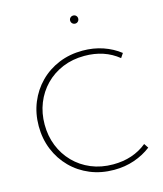

<svg xmlns="http://www.w3.org/2000/svg" viewBox="-154 -1204 1129 1332"><g transform="rotate(-15 410.5 -538.0)"><path d="M499 16Q577.5 16 645.2 -7.5Q713 -31 766 -72L745 -103.5Q645.5 -22.5 502 -22.5Q416 -22.5 344.8 -52.2Q273.5 -82 221.5 -135.2Q169.5 -188.5 141.2 -259.2Q113 -330 113 -412Q113 -494 141.2 -564.8Q169.5 -635.5 221.5 -688.8Q273.5 -742 344.8 -771.8Q416 -801.5 502 -801.5Q645.5 -801.5 745 -720.5L766 -752Q713 -793.5 645.2 -816.8Q577.5 -840 499 -840Q406.5 -840 328.2 -807.8Q250 -775.5 192.2 -717.2Q134.5 -659 102.5 -581Q70.5 -503 70.5 -412Q70.5 -321 102.5 -243Q134.5 -165 192.2 -106.8Q250 -48.5 328.2 -16.2Q406.5 16 499 16ZM500 -1034Q512 -1034 520.2 -1042.5Q528.5 -1051 528.5 -1063.5Q528.5 -1075.5 520.2 -1083.8Q512 -1092 500 -1092Q487.5 -1092 479 -1083.8Q470.5 -1075.5 470.5 -1063.5Q470.5 -1051 479 -1042.5Q487.5 -1034 500 -1034Z"/></g></svg>

Font: Spartan ExtraLight
Style: Regular
Weight: 200
Designer: Matt Bailey, Mirko Velimirovic
Foundry: Matt Bailey
Version: Version 1.003; ttfautohint (v1.8.3)